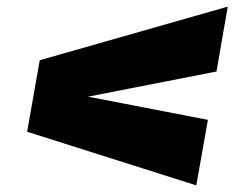

<svg xmlns="http://www.w3.org/2000/svg" viewBox="-20 -600 708 580"><path d="M668 -580 634 -384 246 -308 608 -238 573 -40 62 -202 100 -418Z"/></svg>

Font: Overused Grotesk Black
Style: Italic
Weight: 900
Italic angle: -10°
Version: Version 0.003